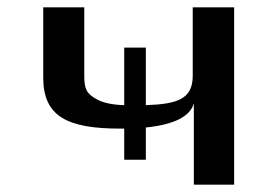

<svg xmlns="http://www.w3.org/2000/svg" viewBox="-20 -504 756 524"><path d="M378 -217V-374H319V-217C287 -218 263 -223 246 -232C216 -248 210 -261 210 -297V-484H98V-292C98 -186 164 -153 308 -153H319V-68H378V-156C455 -164 499 -186 509 -222V0H619V-484H506V-297C506 -233 463 -220 378 -217Z"/></svg>

Font: Gamestation Extended
Style: Regular
Weight: 400
Width: 7
Designer: Jonas Hecksher
Foundry: Jonas Hecksher, Playtypeª, e-types AS
Version: Version 1.003